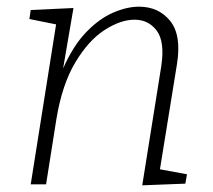

<svg xmlns="http://www.w3.org/2000/svg" viewBox="-20 -552 639 575"><path d="M406 3 463 -354Q474 -427 449.5 -460Q425 -493 383 -493Q341 -493 293 -462Q245 -431 205.5 -365Q166 -299 149 -196L118 0H72L148 -479L68 -495L72 -522L200 -528L169 -347Q199 -415 238 -455.5Q277 -496 318.5 -514Q360 -532 396 -532Q455 -532 489.5 -489.5Q524 -447 510 -360L459 -45L540 -30L535 -2Z"/></svg>

Font: Bitter Light
Style: Italic
Weight: 300
Italic angle: -9°
Designer: Sol Matas, and Bitter project Authors
Foundry: Sol Matas
Version: Version 2.001